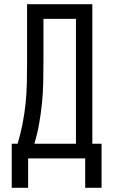

<svg xmlns="http://www.w3.org/2000/svg" viewBox="-20 -755 540 915"><path d="M36 140V-70H64Q78 -117 87.5 -165.5Q97 -214 102 -263Q107 -312 108 -361Q109 -410 109 -459V-735H420V-70H464V140H386V0H114V140ZM144 -70H342V-665H187V-459Q187 -410 186 -361Q185 -312 180 -263Q175 -214 166.5 -165.5Q158 -117 144 -70Z"/></svg>

Font: Zed Mono
Style: Regular
Weight: 400
Monospace: yes
Designer: Belleve Invis
Foundry: Belleve Invis
Version: Version 1.0.0; ttfautohint (v1.8.4)